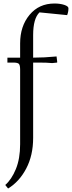

<svg xmlns="http://www.w3.org/2000/svg" viewBox="-20 -766 408 1089"><path d="M9.8 283.2Q45.4 252.4 69.8 193.4Q94.2 134.3 94.2 51.8V-371.1Q94.2 -396 87.2 -403.6Q80.1 -411.1 55.2 -411.1H22V-439H94.2V-520Q94.2 -617.7 147.7 -681.9Q201.2 -746.1 289.1 -746.1Q320.8 -746.1 344.5 -738.3Q368.2 -730.5 368.2 -719.2Q368.2 -698.2 360.8 -680.2L204.1 -695.8Q168 -661.1 168 -566.9V-439Q230.5 -439 300.8 -445.8L304.2 -418V-411.1L275.9 -408.2Q246.1 -411.1 199.2 -411.1H168V16.1Q168 115.2 128.7 189.9Q89.4 264.6 25.9 303.2Z"/></svg>

Font: Dihjauti
Style: Regular
Weight: 400
Designer: T. Christopher White
Version: Version 3.0.0